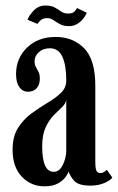

<svg xmlns="http://www.w3.org/2000/svg" viewBox="-20 -663 426 694"><path d="M140.5 10.5Q92.5 10.5 59 -24.2Q25.5 -59 25.5 -122Q25.5 -169.5 45 -200.5Q64.5 -231.5 93.5 -252.8Q122.5 -274 151.2 -291Q180 -308 199.8 -326.8Q219.5 -345.5 219.5 -372Q219.5 -427 205.5 -457.8Q191.5 -488.5 160.5 -488.5Q136 -488.5 120.5 -474.5Q105 -460.5 105 -442Q105 -429 109.8 -420.8Q114.5 -412.5 119.2 -403.2Q124 -394 124 -378.5Q124 -357 112.5 -344.2Q101 -331.5 81.5 -331.5Q61.5 -331.5 49.8 -348.2Q38 -365 38 -395Q38 -452.5 77.8 -491Q117.5 -529.5 181 -529.5Q244 -529.5 284.2 -488.5Q324.5 -447.5 324.5 -353V-77.5Q324.5 -53.5 328.8 -45.5Q333 -37.5 342 -37.5Q350.5 -37.5 356.8 -41.8Q363 -46 366 -49.5L386 -21Q378 -10.5 356.5 -1.2Q335 8 306.5 8Q264 8 248.2 -9.5Q232.5 -27 228.5 -43Q226 -36 217 -23.2Q208 -10.5 189.5 0Q171 10.5 140.5 10.5ZM174 -42Q195.5 -42 207.5 -67.8Q219.5 -93.5 219.5 -118.5V-303Q218 -289 204.5 -276.2Q191 -263.5 174.2 -246.5Q157.5 -229.5 145 -202.8Q132.5 -176 132.5 -134Q132.5 -42 174 -42ZM229.5 -568.5Q209.5 -568.5 196.5 -575.8Q183.5 -583 173.2 -590.2Q163 -597.5 151.5 -597.5Q135 -597.5 126.5 -589.5Q118 -581.5 115.5 -576.5L79.5 -591.5Q83.5 -605 101 -624Q118.5 -643 144 -643Q165.5 -643 178.2 -635.8Q191 -628.5 201.2 -621.2Q211.5 -614 226.5 -614Q242 -614 249 -621.2Q256 -628.5 258.5 -634L293.5 -617Q291.5 -610 283.2 -598.5Q275 -587 261.2 -577.8Q247.5 -568.5 229.5 -568.5Z"/></svg>

Font: Imbue 10pt SemiBold
Style: Regular
Weight: 600
Designer: Tyler Finck
Foundry: Etcetera Type Company
Version: Version 1.102; ttfautohint (v1.8.3)